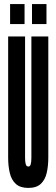

<svg xmlns="http://www.w3.org/2000/svg" viewBox="-20 -914 277 942"><path d="M119 8Q79 8 57.5 -11.8Q36 -31.5 28 -65.5Q20 -99.5 20 -141V-735H103V-141Q103 -120 106.2 -108.5Q109.5 -97 119 -97Q128 -97 131 -108.8Q134 -120.5 134 -141V-735H217V-141Q217 -99.5 209.2 -65.8Q201.5 -32 180.2 -12Q159 8 119 8ZM137 -796V-894H208V-796ZM29.5 -796V-894H100.5V-796Z"/></svg>

Font: League Gothic Condensed
Style: Regular
Weight: 400
Width: 3
Designer: The League of Moveable Type
Version: Version 2.001